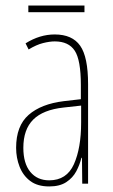

<svg xmlns="http://www.w3.org/2000/svg" viewBox="-20 -661 406 691"><path d="M177 -537Q240 -537 268.5 -496.5Q297 -456 297 -358V0H276L275 -93H273Q267 -68 254.5 -44.5Q242 -21 218.5 -5.5Q195 10 157 10Q115 10 89 -9.5Q63 -29 50.5 -61Q38 -93 38 -129Q38 -208 83 -247.5Q128 -287 210 -297L271 -304V-355Q271 -445 249 -478.5Q227 -512 177 -512Q159 -512 135 -506Q111 -500 83 -483L72 -505Q123 -537 177 -537ZM209 -274Q135 -266 99.5 -230.5Q64 -195 64 -129Q64 -73 89 -42.5Q114 -12 157 -12Q220 -12 246 -70Q272 -128 272 -220V-281ZM284 -641V-617H82V-641Z"/></svg>

Font: Noto Sans Sinhala UI ExtraCondensed Thin
Style: Regular
Weight: 100
Width: 2
Designer: Jelle Bosma - Monotype Design Team
Foundry: Monotype Imaging Inc.
Version: Version 2.006; ttfautohint (v1.8.4.7-5d5b)